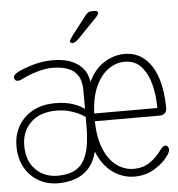

<svg xmlns="http://www.w3.org/2000/svg" viewBox="-50 -719 719 777"><g transform="rotate(-5 309.5 -331.0)"><path d="M156 10.5Q111 10.5 75.8 -10Q40.5 -30.5 20.2 -67.2Q0 -104 0 -153.5Q0 -199 20.5 -235Q41 -271 79.2 -292.2Q117.5 -313.5 171.5 -313.5Q215 -313.5 244.8 -302.5Q274.5 -291.5 289.5 -280V-355Q289.5 -393 275.2 -415.2Q261 -437.5 234.5 -447.2Q208 -457 170.5 -457Q142.5 -457 108 -446.5Q73.5 -436 49.5 -423.5Q43.5 -420 38.5 -418.5Q33.5 -417 29 -417Q21.5 -417 17.8 -421.8Q14 -426.5 14 -431.5Q14 -437 18.8 -442.2Q23.5 -447.5 33 -452.5Q59.5 -465.5 97.2 -476.5Q135 -487.5 177 -487.5Q215.5 -487.5 246 -476.8Q276.5 -466 296.2 -444Q316 -422 321 -387Q346 -439 386 -463.2Q426 -487.5 466.5 -487.5Q517 -487.5 550.5 -457.2Q584 -427 600.5 -374.5Q617 -322 617 -255Q617 -241 609.2 -233.8Q601.5 -226.5 588 -226.5H324.5Q326.5 -157.5 345.8 -112Q365 -66.5 396.5 -43.8Q428 -21 465.5 -21Q504 -21 532 -40.8Q560 -60.5 576.5 -84.5Q582.5 -92.5 588.2 -98Q594 -103.5 600 -103.5Q606 -103.5 610 -98.8Q614 -94 614 -87.5Q614 -82.5 611.8 -76.5Q609.5 -70.5 605 -64Q587 -36.5 550 -13Q513 10.5 465.5 10.5Q418.5 10.5 378 -18Q337.5 -46.5 314 -104Q303 -61 279.2 -35.8Q255.5 -10.5 223.8 0Q192 10.5 156 10.5ZM31.5 -153.5Q31.5 -90.5 67 -55.2Q102.5 -20 157 -20Q201.5 -20 230.8 -37.2Q260 -54.5 274.8 -96.2Q289.5 -138 289.5 -212V-247Q277.5 -256 259.8 -264.2Q242 -272.5 220 -277.8Q198 -283 172.5 -283Q106 -283 68.8 -246.5Q31.5 -210 31.5 -153.5ZM325 -258H581.5Q581.5 -308.5 570 -353.8Q558.5 -399 533 -427.5Q507.5 -456 465 -456Q431.5 -456 400.5 -434.8Q369.5 -413.5 348.8 -369.8Q328 -326 325 -258ZM262.5 -549.5Q260.5 -549.5 256.5 -551.2Q252.5 -553 252.5 -557Q252.5 -563 267 -582L323.5 -655Q330.5 -664 336.2 -667.8Q342 -671.5 353 -671.5H361Q367 -671.5 371.5 -669.5Q376 -667.5 376 -663Q376 -655.5 367 -646.5L290.5 -567Q282.5 -559 275.5 -554.2Q268.5 -549.5 262.5 -549.5Z"/></g></svg>

Font: Sono ExtraLight Monospace ExtraLight
Style: Regular
Weight: 250
Version: Version 2.112